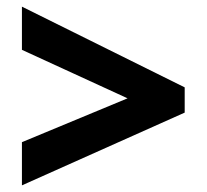

<svg xmlns="http://www.w3.org/2000/svg" viewBox="-20 -651 624 578"><path d="M46 -223 364 -355 46 -501V-631L536 -388V-312L46 -93Z"/></svg>

Font: Noto Sans Hebrew Thin ExtraBold
Style: Regular
Weight: 800
Version: Version 3.001